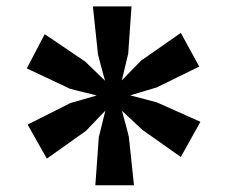

<svg xmlns="http://www.w3.org/2000/svg" viewBox="-20 -860 691 584"><path d="M270 -296.5 280.5 -442.5 300.5 -523.5 241.5 -462 122.5 -377.5 64 -481 194 -546.5 274 -569.5Q272 -570.5 260.5 -573.2Q249 -576 234.5 -579.5Q220 -583 208 -586Q196 -589 193 -590L61.5 -652L116 -756L239.5 -672.5L299.5 -614.5Q299 -616.5 295.8 -627.8Q292.5 -639 288.8 -653.5Q285 -668 281.8 -680Q278.5 -692 278 -695L262.5 -840.5H380L370 -697L350.5 -615.5Q351.5 -616.5 360 -625.2Q368.5 -634 379 -644.8Q389.5 -655.5 398.2 -664.5Q407 -673.5 409 -675.5L530 -760L586 -657.5L456.5 -594L376 -570L457.5 -548.5L589.5 -489.5L530 -382.5L413 -465L351 -523Q351.5 -521.5 354.5 -510Q357.5 -498.5 361.5 -484Q365.5 -469.5 368.5 -457.8Q371.5 -446 372 -443L387.5 -296.5Z"/></svg>

Font: Koeln Type Sans
Style: Bold
Weight: 700
Designer: Eben Sorkin
Foundry: Eben Sorkin
Version: Version 2.001